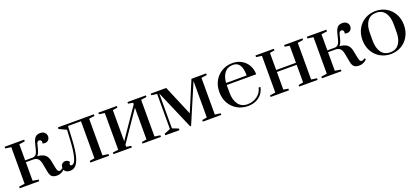

<svg xmlns="http://www.w3.org/2000/svg" viewBox="32 -1385 4896 2252"><g transform="rotate(-20 2480.0 -258.5)"><path d="M399 -71 379 -177Q370 -224 349 -243Q328 -262 292 -263H199V-31L271 -20V0H27V-20L99 -31V-487L27 -497V-518H271V-497L199 -487V-286H293Q318 -288 333 -303.5Q348 -319 358 -357L376 -429Q388 -478 408.5 -502.5Q429 -527 472 -527Q508 -527 528 -507.5Q548 -488 548 -460Q548 -434 531.5 -415.5Q515 -397 487 -397Q472 -397 458 -402Q461 -411 461 -419Q461 -432 453 -441Q445 -450 433 -450Q409 -450 401 -422L382 -350Q369 -303 348 -284Q414 -278 444.5 -252Q475 -226 485 -173L502 -87Q509 -54 516.5 -43Q524 -32 539 -32Q556 -32 574 -50L589 -35Q570 -13 544 -1.5Q518 10 493 10Q449 10 428 -8.5Q407 -27 399 -71Z M579 -57Q579 -85 596 -101Q613 -117 637 -117Q653 -117 664 -110.5Q675 -104 680.5 -97Q686 -90 687 -88Q674 -76 674 -62Q674 -46 694 -46Q762 -46 777 -336L783 -455L692 -498V-518H1141V-498L1071 -488V-31L1143 -21V0H909V-21L971 -31V-493H809L801 -335Q795 -214 778.5 -139Q762 -64 732 -27Q702 10 654 10Q619 10 599 -7Q579 -24 579 -57Z M1197 0V-20L1267 -30V-488L1197 -498V-518H1427V-498L1367 -488V-99L1620 -468V-488L1560 -498V-518H1790V-498L1720 -488V-30L1790 -20V0H1560V-20L1620 -30V-426L1367 -56V-30L1427 -20V0Z M1844 0V-20L1920 -50V-489L1850 -498V-518H2044L2202 -144L2359 -518H2543V-498L2473 -488V-30L2543 -20V0H2313V-20L2373 -30V-485L2166 0H2154L1945 -485V-50L2021 -20V0Z M2613 -259Q2613 -339 2647.5 -399.5Q2682 -460 2740.5 -493.5Q2799 -527 2871 -527Q2934 -527 2984 -499Q3034 -471 3062 -421.5Q3090 -372 3091 -308H2723V-209Q2723 -121 2762.5 -66.5Q2802 -12 2877 -12Q2946 -12 2999 -51Q3052 -90 3064 -152H3087Q3073 -78 3016 -34Q2959 10 2877 10Q2803 10 2743 -23.5Q2683 -57 2648 -118Q2613 -179 2613 -259ZM2981 -333Q2981 -420 2954 -462.5Q2927 -505 2870 -505Q2803 -505 2766 -458Q2729 -411 2724 -333Z M3158 0V-20L3228 -30V-488L3158 -498V-518H3388V-498L3328 -488V-275H3575V-488L3515 -498V-518H3745V-498L3675 -488V-30L3745 -20V0H3515V-20L3575 -30V-250H3328V-30L3388 -20V0Z M4171 -71 4151 -177Q4142 -224 4121 -243Q4100 -262 4064 -263H3971V-31L4043 -20V0H3799V-20L3871 -31V-487L3799 -497V-518H4043V-497L3971 -487V-286H4065Q4090 -288 4105 -303.5Q4120 -319 4130 -357L4148 -429Q4160 -478 4180.5 -502.5Q4201 -527 4244 -527Q4280 -527 4300 -507.5Q4320 -488 4320 -460Q4320 -434 4303.5 -415.5Q4287 -397 4259 -397Q4244 -397 4230 -402Q4233 -411 4233 -419Q4233 -432 4225 -441Q4217 -450 4205 -450Q4181 -450 4173 -422L4154 -350Q4141 -303 4120 -284Q4186 -278 4216.5 -252Q4247 -226 4257 -173L4274 -87Q4281 -54 4288.5 -43Q4296 -32 4311 -32Q4328 -32 4346 -50L4361 -35Q4342 -13 4316 -1.5Q4290 10 4265 10Q4221 10 4200 -8.5Q4179 -27 4171 -71Z M4399 -259Q4399 -338 4433.5 -399Q4468 -460 4527 -493.5Q4586 -527 4658 -527Q4730 -527 4789 -493.5Q4848 -460 4882.5 -399Q4917 -338 4917 -259Q4917 -180 4882.5 -118.5Q4848 -57 4789 -23.5Q4730 10 4658 10Q4586 10 4527 -23.5Q4468 -57 4433.5 -118.5Q4399 -180 4399 -259ZM4807 -209V-309Q4807 -398 4769.5 -451.5Q4732 -505 4658 -505Q4584 -505 4546.5 -451.5Q4509 -398 4509 -309V-209Q4509 -120 4546.5 -66Q4584 -12 4658 -12Q4732 -12 4769.5 -66Q4807 -120 4807 -209Z"/></g></svg>

Font: Prata
Style: Regular
Weight: 400
Designer: Ivan Petrov
Foundry: Cyreal
Version: Version 2.000